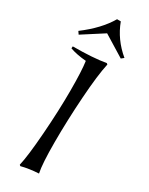

<svg xmlns="http://www.w3.org/2000/svg" viewBox="-239 -927 764 984"><g transform="rotate(30 142.5 -435.0)"><path d="M184 0Q128 3 82 15L76 10Q90 -49 100.5 -190Q111 -331 111 -448.5Q111 -566 103 -620Q45 -625 7 -639L8 -651Q128 -651 202 -664L208 -659Q192 -587 182.5 -447Q173 -307 173 -179Q173 -51 184 0ZM127 -797 4 -718 -7 -734Q89 -806 135 -885H157Q190 -796 267 -732L252 -720Z"/></g></svg>

Font: Almendra
Style: Italic
Weight: 400
Italic angle: -12°
Designer: Ana Sanfelippo
Foundry: Ana Sanfelippo
Version: Version 1.004